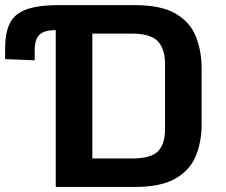

<svg xmlns="http://www.w3.org/2000/svg" viewBox="-32 -741 897 761"><path d="M189 0V-621.6Q142.6 -621.6 124 -603Q105.5 -584.5 105.5 -541V-502L-11.7 -506.8V-547.9Q-11.7 -607.9 5.4 -645.5Q22.5 -683.1 66.2 -701.2Q109.9 -719.2 189 -720.7H501.5Q606 -720.7 663.6 -687.3Q721.2 -653.8 744.1 -596.9Q767.1 -540 767.1 -469.2V-248Q767.1 -176.3 742.9 -120.1Q718.8 -64 661.1 -32Q603.5 0 502 0ZM334 -112.8H489.3Q565.9 -112.8 594 -141.1Q622.1 -169.4 622.1 -229.5V-488.3Q622.1 -546.9 593.5 -577.4Q564.9 -607.9 489.3 -607.9H334Z"/></svg>

Font: Monda
Style: Bold
Weight: 700
Designer: Vernon Adams
Foundry: Vernon Adams
Version: Version 2.100; ttfautohint (v1.8.3)